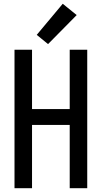

<svg xmlns="http://www.w3.org/2000/svg" viewBox="-20 -999 540 1019"><path d="M57 0H150V-336H350V0H443V-735H350V-420H150V-735H57ZM235 -765 387 -919 313 -979 175 -814Z"/></svg>

Font: Iosevka SS08 Medium
Style: Regular
Weight: 500
Monospace: yes
Designer: Belleve Invis
Foundry: Belleve Invis
Version: Version 3.4.3; ttfautohint (v1.8.3)